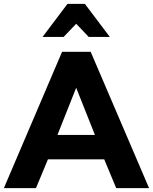

<svg xmlns="http://www.w3.org/2000/svg" viewBox="-27 -973 791 993"><path d="M512 -149 574 0H744L442 -705H294L-7 0H159L221 -149ZM367 -519 464 -275H270ZM412 -953H322L193 -782H302L367 -850L432 -782H541Z"/></svg>

Font: Geom
Style: Bold
Weight: 700
Version: Version 1.102